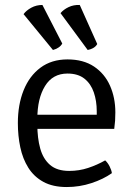

<svg xmlns="http://www.w3.org/2000/svg" viewBox="-20 -742 542 774"><path d="M97 -222.5V-279.5H370V-293.5Q370 -335 358.2 -369.5Q346.5 -404 320.5 -424.8Q294.5 -445.5 252 -445.5Q192.5 -445.5 161.5 -395.2Q130.5 -345 130.5 -263V-239.5Q130.5 -185.5 142.2 -143.2Q154 -101 182 -77Q210 -53 259 -53Q299 -53 335.2 -65Q371.5 -77 404 -95.5Q414.5 -86 422 -71Q429.5 -56 431 -44Q396.5 -19.5 348.5 -3.8Q300.5 12 249 12Q193 12 155 -8.8Q117 -29.5 94.2 -65.8Q71.5 -102 61.8 -148.2Q52 -194.5 52 -246Q52 -320 75.2 -378Q98.5 -436 143.2 -469.2Q188 -502.5 252 -502.5Q316 -502.5 359 -473.8Q402 -445 423.5 -396.5Q445 -348 445 -289Q445 -270 444 -255.5Q443 -241 440.5 -222.5ZM151 -722 231 -566.5Q225.5 -556.5 215.2 -550Q205 -543.5 193.5 -540.5L75 -685Q86 -700 106.2 -711Q126.5 -722 151 -722ZM301.5 -722 372 -564.5Q366.5 -554.5 355.8 -548.5Q345 -542.5 333.5 -540.5L224 -689Q236 -703.5 256.2 -713.2Q276.5 -723 301.5 -722Z"/></svg>

Font: Signika
Style: Regular
Weight: 300
Designer: Anna Giedry
Foundry: Anna Giedry
Version: Version 2.000